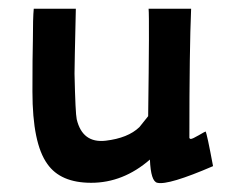

<svg xmlns="http://www.w3.org/2000/svg" viewBox="-20 -408 530 438"><path d="M466 -29Q364 15 339 9Q324 6 322 -44Q261 9 188 9Q118 9 88 -34Q54 -81 54 -199Q54 -280 55 -315Q55 -368 57 -388H153Q150 -259 150 -240Q152 -149 155 -136Q168 -81 221 -87Q272 -93 298 -118Q303 -124 318 -143Q321 -367 319 -388H416Q412 -296 412 -93Q414 -91 415 -91Q419 -91 433.5 -99.5Q448 -108 449 -108Q452 -104 466 -29Z"/></svg>

Font: GFS Neohellenic Rg
Style: Bold
Weight: 700
Designer: Designed by Takis Katsoulidis and George D. Matthiopoulos.
Foundry: Designed by Takis Katsoulidis and George D. Matthiopoulos.
Version: Version 1.0